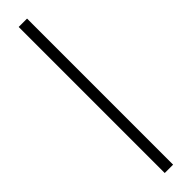

<svg xmlns="http://www.w3.org/2000/svg" viewBox="-375 -779 1014 1014"><g transform="rotate(-45 131.5 -272.5)"><path d="M100.6 272.5V-818.4H163.1V272.5Z"/></g></svg>

Font: Bpmf GenYo Gothic R
Style: R
Weight: 400
Foundry: But Ko
Version: Version 1.320